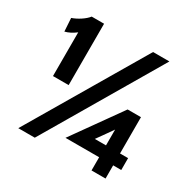

<svg xmlns="http://www.w3.org/2000/svg" viewBox="-156 -854 1007 1008"><g transform="rotate(30 347.5 -350.0)"><path d="M100 -328V-593Q83.5 -580.5 67.2 -572.2Q51 -564 35 -560L30 -640Q55 -648.5 80.5 -665.2Q106 -682 120 -700H195V-328ZM79 0 492 -700H591L179 0ZM523 0V-80H319L527 -372H608V-152H657V-80H608V0ZM436 -125 399 -152H523V-202V-316L556 -295L498 -212Z"/></g></svg>

Font: Cabin Resolve
Style: Bold-Resolve
Weight: 700
Designer: Pablo Impallari
Foundry: Pablo Impallari. http://www.impallari.com Igino Marini. http://www.ikern.com
Version: Version 3.001